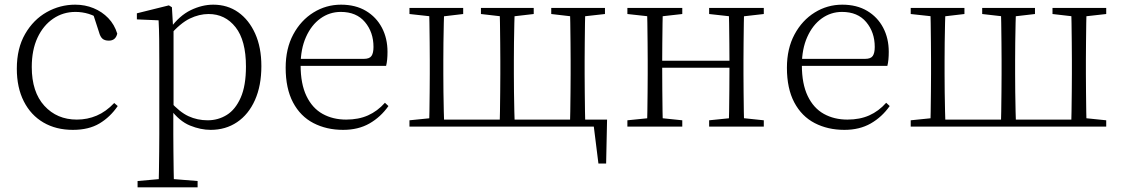

<svg xmlns="http://www.w3.org/2000/svg" viewBox="-20 -542 4802 822"><path d="M292 14Q220 14 166 -17.5Q112 -49 82 -108Q52 -167 52 -248Q52 -335 87.5 -396.5Q123 -458 180 -490Q237 -522 302 -522Q344 -522 380.5 -507Q417 -492 443.5 -464.5Q470 -437 482 -398Q475 -368 446 -368Q428 -368 418.5 -376.5Q409 -385 404 -404L376 -490L419 -452Q388 -474 360 -482.5Q332 -491 303 -491Q250 -491 207.5 -462Q165 -433 140.5 -380.5Q116 -328 116 -255Q116 -148 170 -89Q224 -30 309 -30Q354 -30 394 -47Q434 -64 469 -101L484 -88Q452 -41 406 -13.5Q360 14 292 14Z M569 260V233L681 223H702L826 233V260ZM659 260Q660 229 660.5 189.5Q661 150 661.5 108.5Q662 67 662 32V-278Q662 -330 661.5 -374Q661 -418 659 -455L566 -459V-485L703 -519L716 -511L721 -425L723 -420V-80L722 -71V32Q722 66 722.5 107.5Q723 149 723.5 189Q724 229 725 260ZM882 14Q839 14 793.5 -4.5Q748 -23 709 -75H696L708 -108Q749 -62 787 -44.5Q825 -27 869 -27Q914 -27 951 -50Q988 -73 1010.5 -124Q1033 -175 1033 -257Q1033 -369 988.5 -425.5Q944 -482 873 -482Q833 -482 792.5 -462.5Q752 -443 705 -389L696 -420H708Q748 -475 796.5 -498.5Q845 -522 893 -522Q954 -522 1000 -489.5Q1046 -457 1072.5 -398Q1099 -339 1099 -259Q1099 -175 1071.5 -113.5Q1044 -52 995 -19Q946 14 882 14Z M1449 14Q1378 14 1322 -15Q1266 -44 1234.5 -103.5Q1203 -163 1203 -252Q1203 -334 1235.5 -394.5Q1268 -455 1322 -488.5Q1376 -522 1440 -522Q1502 -522 1546.5 -495.5Q1591 -469 1615 -423.5Q1639 -378 1639 -320Q1639 -283 1633 -260H1233V-290H1538Q1562 -290 1570.5 -302.5Q1579 -315 1579 -341Q1579 -404 1542.5 -447.5Q1506 -491 1439 -491Q1391 -491 1352 -463Q1313 -435 1290 -383.5Q1267 -332 1267 -263Q1267 -183 1292 -131Q1317 -79 1361 -54.5Q1405 -30 1462 -30Q1515 -30 1555.5 -48Q1596 -66 1628 -102L1643 -88Q1610 -41 1562 -13.5Q1514 14 1449 14Z M1817 0Q1818 -24 1818.5 -64.5Q1819 -105 1819.5 -148.5Q1820 -192 1820 -226V-283Q1820 -316 1819.5 -359.5Q1819 -403 1818.5 -443.5Q1818 -484 1817 -508H1882Q1881 -484 1880 -443.5Q1879 -403 1878.5 -359.5Q1878 -316 1878 -283V-226Q1878 -192 1878.5 -148.5Q1879 -105 1880 -64.5Q1881 -24 1882 0ZM2119 0Q2120 -24 2120.5 -64.5Q2121 -105 2121.5 -148.5Q2122 -192 2122 -226V-283Q2122 -316 2121.5 -359.5Q2121 -403 2120.5 -443.5Q2120 -484 2119 -508H2184Q2183 -484 2182 -443.5Q2181 -403 2180.5 -359.5Q2180 -316 2180 -283V-226Q2180 -192 2180.5 -148.5Q2181 -105 2182 -64.5Q2183 -24 2184 0ZM2420 0Q2421 -24 2421.5 -64.5Q2422 -105 2422.5 -148.5Q2423 -192 2423 -226V-283Q2423 -316 2422.5 -359.5Q2422 -403 2421.5 -443.5Q2421 -484 2420 -508H2486Q2485 -484 2484.5 -443.5Q2484 -403 2483.5 -359.5Q2483 -316 2483 -283V-226Q2483 -192 2483.5 -148.5Q2484 -105 2484.5 -64.5Q2485 -24 2486 0ZM2542 158 2519 -26 2550 0H1850V-30H2579L2575 158ZM1733 -482V-508H1963V-482L1862 -470H1842ZM2039 -482V-508H2265V-482L2162 -470H2143ZM2340 -482V-508H2570V-482L2463 -470H2443ZM1733 0V-27L1842 -38H1850V0Z M2750 0Q2751 -24 2751.5 -64.5Q2752 -105 2752.5 -148.5Q2753 -192 2753 -226V-283Q2753 -316 2752.5 -359.5Q2752 -403 2751.5 -443.5Q2751 -484 2750 -508H2818Q2817 -484 2816.5 -443Q2816 -402 2815.5 -357Q2815 -312 2815 -275V-256Q2815 -207 2815.5 -157Q2816 -107 2816.5 -65.5Q2817 -24 2818 0ZM3099 0Q3101 -24 3101.5 -65.5Q3102 -107 3102.5 -157Q3103 -207 3103 -256V-275Q3103 -312 3102.5 -357Q3102 -402 3101.5 -443Q3101 -484 3099 -508H3166Q3165 -484 3164.5 -443.5Q3164 -403 3163.5 -359.5Q3163 -316 3163 -283V-226Q3163 -192 3163.5 -148.5Q3164 -105 3164.5 -64.5Q3165 -24 3166 0ZM2666 0V-27L2775 -38H2795L2901 -27V0ZM2666 -482V-508H2901V-482L2795 -470H2775ZM3016 0V-27L3124 -38H3145L3250 -27V0ZM3016 -482V-508H3250V-482L3145 -470H3124ZM2783 -252V-282H3133V-252Z M3595 14Q3524 14 3468 -15Q3412 -44 3380.5 -103.5Q3349 -163 3349 -252Q3349 -334 3381.5 -394.5Q3414 -455 3468 -488.5Q3522 -522 3586 -522Q3648 -522 3692.5 -495.5Q3737 -469 3761 -423.5Q3785 -378 3785 -320Q3785 -283 3779 -260H3379V-290H3684Q3708 -290 3716.5 -302.5Q3725 -315 3725 -341Q3725 -404 3688.5 -447.5Q3652 -491 3585 -491Q3537 -491 3498 -463Q3459 -435 3436 -383.5Q3413 -332 3413 -263Q3413 -183 3438 -131Q3463 -79 3507 -54.5Q3551 -30 3608 -30Q3661 -30 3701.5 -48Q3742 -66 3774 -102L3789 -88Q3756 -41 3708 -13.5Q3660 14 3595 14Z M3963 0Q3964 -24 3964.5 -64.5Q3965 -105 3965.5 -148.5Q3966 -192 3966 -226V-283Q3966 -316 3965.5 -359.5Q3965 -403 3964.5 -443.5Q3964 -484 3963 -508H4028Q4027 -484 4026 -443.5Q4025 -403 4024.5 -359.5Q4024 -316 4024 -283V-226Q4024 -192 4024.5 -148.5Q4025 -105 4026 -64.5Q4027 -24 4028 0ZM4265 0Q4266 -24 4266.5 -64.5Q4267 -105 4267.5 -148.5Q4268 -192 4268 -226V-283Q4268 -316 4267.5 -359.5Q4267 -403 4266.5 -443.5Q4266 -484 4265 -508H4330Q4329 -484 4328 -443.5Q4327 -403 4326.5 -359.5Q4326 -316 4326 -283V-226Q4326 -192 4326.5 -148.5Q4327 -105 4328 -64.5Q4329 -24 4330 0ZM4566 0Q4567 -24 4567.5 -64.5Q4568 -105 4568.5 -148.5Q4569 -192 4569 -226V-283Q4569 -316 4568.5 -359.5Q4568 -403 4567.5 -443.5Q4567 -484 4566 -508H4632Q4631 -484 4630.5 -443.5Q4630 -403 4629.5 -359.5Q4629 -316 4629 -283V-226Q4629 -192 4629.5 -148.5Q4630 -105 4630.5 -64.5Q4631 -24 4632 0ZM3879 -482V-508H4109V-482L4007 -470H3989ZM4185 -482V-508H4411V-482L4308 -470H4290ZM4486 -482V-508H4716V-482L4609 -470H4590ZM3879 0V-27L3987 -38H3996V0ZM4598 0V-38H4609L4716 -27V0ZM3996 0V-30H4598V0Z"/></svg>

Font: Noto Serif JP ExtraLight
Style: Regular
Weight: 200
Designer: Ryoko NISHIZUKA  (kana & ideographs); Frank Grießhammer (Latin, Greek & Cyrillic); Wenlong ZHANG  (bopomofo); Sandoll Co
Foundry: Adobe
Version: Version 2.002-H1;hotconv 1.1.0;makeotfexe 2.6.0